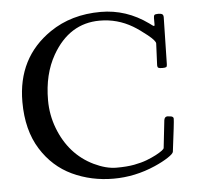

<svg xmlns="http://www.w3.org/2000/svg" viewBox="-51 -735 833 806"><g transform="rotate(-5 365.5 -332.0)"><path d="M643.1 -221.9 654.1 -220.9Q668.9 -219.7 668.9 -210Q668.9 -195.3 653.1 -72Q651.9 -63.5 629 -48.5Q606.2 -33.4 571.8 -18.3Q486.3 19 396 19Q302.2 19 222.2 -18.6Q142.1 -56.4 92.8 -135Q42 -215.8 42 -335Q42 -521.7 187.5 -621.1Q278.1 -683.1 402.1 -683.1Q510 -683.1 601.3 -617.2Q610.6 -610.4 613.2 -608.4Q615.7 -606.4 618.3 -605.3Q620.8 -604.2 621.9 -605.6Q623 -606.9 623 -611.1V-637.9Q623 -647.5 626.3 -650.8Q629.6 -654.1 641.5 -654.1Q653.3 -654.1 658.7 -650.9Q664.1 -647.7 664.1 -637.9L659.9 -439.9Q659.9 -430.7 656.1 -428.3Q652.3 -426 639.8 -426Q627.2 -426 623 -428.6Q618.9 -431.2 618.9 -439L623 -531Q623 -542.2 591.2 -567.9Q559.3 -593.5 532.7 -609.4Q469 -647 395 -647Q266.8 -647 195.1 -521.5Q149.9 -442.4 149.9 -333Q149.9 -271 171.5 -214.4Q193.1 -157.7 229.7 -116.3Q266.4 -75 317.3 -50.4Q368.2 -25.9 411.9 -25.9Q455.6 -25.9 486.7 -31.7Q517.8 -37.6 540 -46.1Q562.3 -54.7 580.1 -64Q615.2 -82.8 616 -91.1L628.9 -207Q631.3 -221.9 643.1 -221.9Z"/></g></svg>

Font: Fanwood Text
Style: Regular
Weight: 400
Version: Version 1.1001